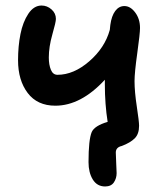

<svg xmlns="http://www.w3.org/2000/svg" viewBox="-20 -507 590 701"><path d="M182.1 -121.1Q116.2 -121.1 81.1 -167.5Q45.9 -213.9 45.9 -287.1Q45.9 -338.4 54.7 -382.6Q63.5 -426.8 83.5 -456.8Q103.5 -486.8 131.8 -486.8Q151.9 -486.8 168 -472.7Q184.1 -458.5 184.1 -438Q184.1 -426.3 171.1 -381.1Q158.2 -335.9 158.2 -296.9Q158.2 -270.5 165.8 -252.2Q173.3 -233.9 189.9 -233.9Q249 -233.9 305.9 -283.2Q362.8 -332.5 380.9 -397.9Q382.8 -411.6 382.8 -416Q387.2 -448.7 400.6 -466.8Q414.1 -484.9 434.1 -484.9Q456.1 -484.9 473.6 -461.4Q491.2 -438 491.2 -404.8Q491.2 -384.8 481.2 -313.2Q471.2 -241.7 471.2 -210.9Q471.2 -172.4 479.5 -117.9Q487.8 -63.5 487.8 -47.9Q487.8 -17.6 471.7 -1.7Q455.6 14.2 424.8 25.9Q402.8 30.8 402.8 49.8Q402.8 63 404.3 89.4Q405.8 115.7 405.8 125Q405.8 144 395.8 158.9Q385.7 173.8 363.8 173.8Q334.5 173.8 318.8 148.4Q303.2 123 303.2 85Q303.2 2.9 314.9 -24.9Q325.2 -47.9 373 -62Q362.8 -126.5 362.8 -200.2V-215.8Q275.4 -121.1 182.1 -121.1Z"/></svg>

Font: Shantell Sans Bouncy
Style: Regular
Weight: 500
Designer: Stephen Nixon, Anya Danilova, Shantell Martin
Foundry: Arrow Type
Version: Version 1.006;[9816181b4]